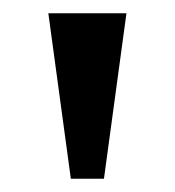

<svg xmlns="http://www.w3.org/2000/svg" viewBox="-20 -734 264 290"><path d="M87 -464 53 -714H171L137 -464Z"/></svg>

Font: Noto Serif Georgian ExtraCondensed SemiBold
Style: Regular
Weight: 600
Width: 2
Designer: Monotype Design Team, Akaki Razmadze
Foundry: Google LLC
Version: Version 2.003; ttfautohint (v1.8.4.7-5d5b)